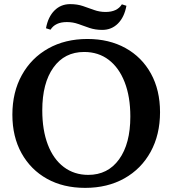

<svg xmlns="http://www.w3.org/2000/svg" viewBox="-20 -895 837 931"><path d="M393 16Q287 16 208 -28Q129 -72 84.5 -152Q40 -232 40 -339Q40 -448 86 -531Q132 -614 214 -660Q296 -706 404 -706Q509 -706 588.5 -662Q668 -618 712 -538Q756 -458 756 -351Q756 -242 710.5 -159Q665 -76 583 -30Q501 16 393 16ZM408 -47Q503 -47 557.5 -122.5Q612 -198 612 -330Q612 -426 584.5 -496.5Q557 -567 507 -605Q457 -643 388 -643Q293 -643 239 -567.5Q185 -492 185 -360Q185 -264 212 -193.5Q239 -123 289.5 -85Q340 -47 408 -47ZM476 -750Q442 -750 414 -759.5Q386 -769 360 -778.5Q334 -788 304 -788Q248 -788 225 -751L203 -758Q213 -813 244 -844Q275 -875 320 -875Q355 -875 382.5 -865.5Q410 -856 436.5 -846.5Q463 -837 492 -837Q548 -837 571 -874L593 -867Q583 -812 552 -781Q521 -750 476 -750Z"/></svg>

Font: Platypi Medium
Style: Regular
Weight: 500
Designer: David Sargent
Foundry: Bolt Cutter Type
Version: Version 1.200; ttfautohint (v1.8.4.7-5d5b)